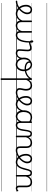

<svg xmlns="http://www.w3.org/2000/svg" viewBox="2270 -3399 1565 6303"><g transform="rotate(90 3052.5 -247.5)"><path d="M-60 17Q-69 17 -74 9.5Q-79 2 -78.5 -7Q-78 -16 -72 -23.5Q-66 -31 -54 -31Q0 -31 53 -51Q106 -71 153.5 -105Q201 -139 236 -180Q260 -207 277 -236.5Q294 -266 303.5 -295.5Q313 -325 313 -355Q313 -414 287 -442Q261 -470 215 -470Q205 -470 199.5 -477.5Q194 -485 195 -494.5Q196 -504 202 -511.5Q208 -519 219 -519Q272 -519 305 -496.5Q338 -474 353 -437Q368 -400 368 -358Q368 -324 356.5 -288.5Q345 -253 324 -218.5Q303 -184 274 -152Q232 -104 177.5 -66Q123 -28 62.5 -5.5Q2 17 -60 17ZM0 490H444V500H0ZM0 -20H444V0H0ZM0 -505H444V-500H0ZM0 -1010H444V-1000H0Z M353 17Q303 17 258 0Q213 -17 177 -48Q141 -79 114 -121.5Q87 -164 73 -214.5Q59 -265 59 -321Q59 -364 70.5 -400.5Q82 -437 104 -463.5Q126 -490 155 -504.5Q184 -519 219 -519Q230 -519 235 -511.5Q240 -504 239 -494.5Q238 -485 232 -477.5Q226 -470 215 -470Q193 -470 175 -459.5Q157 -449 143.5 -429.5Q130 -410 122 -383Q114 -356 114 -323Q114 -257 134 -203.5Q154 -150 188.5 -111.5Q223 -73 266.5 -52.5Q310 -32 356 -32Q408 -32 453.5 -56Q499 -80 532.5 -121.5Q566 -163 580 -216Q582 -225 591 -225.5Q600 -226 607 -220.5Q614 -215 611 -203Q597 -139 559 -89.5Q521 -40 467.5 -11.5Q414 17 353 17ZM444 490V500ZM444 -20V0ZM444 -505V-500ZM444 -1010V-1000Z M739 18Q691 18 654 -1.5Q617 -21 596.5 -61.5Q576 -102 576 -166V-496Q576 -505 582 -509.5Q588 -514 601 -514Q615 -514 621.5 -509.5Q628 -505 628 -496V-171Q628 -127 640.5 -95.5Q653 -64 679 -47Q705 -30 746 -30Q775 -30 802 -39Q829 -48 852 -66.5Q875 -85 893 -115Q911 -145 921 -186V-496Q921 -506 927.5 -510.5Q934 -515 948 -515Q961 -515 967 -510.5Q973 -506 973 -496V-137Q973 -78 991.5 -54.5Q1010 -31 1057 -31Q1067 -31 1071.5 -23.5Q1076 -16 1075.5 -7Q1075 2 1069 9.5Q1063 17 1051 17Q1021 17 999 10.5Q977 4 961.5 -9Q946 -22 937 -41.5Q928 -61 924 -87L923 -100Q908 -66 886.5 -43Q865 -20 840.5 -7Q816 6 790 12Q764 18 739 18ZM444 490H1115V500H444ZM444 -20H1115V0H444ZM444 -505H1115V-500H444ZM444 -1010H1115V-1000H444Z M1053 17Q1040 17 1034.5 9.5Q1029 2 1030.5 -7Q1032 -16 1039.5 -23.5Q1047 -31 1059 -31Q1098 -31 1132 -53.5Q1166 -76 1193 -125Q1220 -174 1236 -253.5Q1252 -333 1254 -447Q1254 -453 1261 -456Q1268 -459 1276.5 -458Q1285 -457 1292 -452.5Q1299 -448 1299 -438Q1298 -312 1279 -225Q1260 -138 1227 -84.5Q1194 -31 1149.5 -7Q1105 17 1053 17ZM1115 490H1140V500H1115ZM1115 -20H1140V0H1115ZM1115 -505H1140V-500H1115ZM1115 -1010H1140V-1000H1115Z M1644 17Q1619 17 1596 11Q1573 5 1555 -8.5Q1537 -22 1527 -44Q1517 -66 1517 -97Q1517 -124 1519.5 -159Q1522 -194 1524.5 -232.5Q1527 -271 1529.5 -307Q1532 -343 1532 -374Q1532 -419 1516.5 -436.5Q1501 -454 1470 -454Q1445 -454 1412.5 -444Q1380 -434 1348 -424.5Q1316 -415 1290 -415Q1274 -415 1259.5 -431.5Q1245 -448 1235.5 -471.5Q1226 -495 1226 -514Q1226 -527 1230 -536.5Q1234 -546 1242.5 -552Q1251 -558 1262 -558Q1282 -558 1291 -540Q1300 -522 1300 -497Q1300 -488 1299.5 -479Q1299 -470 1298 -462Q1315 -461 1335.5 -467Q1356 -473 1379.5 -482Q1403 -491 1428 -497.5Q1453 -504 1479 -504Q1515 -504 1538 -491Q1561 -478 1572.5 -449.5Q1584 -421 1584 -376Q1584 -345 1581.5 -308.5Q1579 -272 1576.5 -235Q1574 -198 1571.5 -165Q1569 -132 1569 -108Q1569 -68 1590 -49.5Q1611 -31 1650 -31Q1661 -31 1666 -23.5Q1671 -16 1670.5 -7Q1670 2 1663.5 9.5Q1657 17 1644 17ZM1140 490H1708V500H1140ZM1140 -20H1708V0H1140ZM1140 -505H1708V-500H1140ZM1140 -1010H1708V-1000H1140Z M1643 17Q1632 17 1626.5 9.5Q1621 2 1621.5 -7Q1622 -16 1629 -23.5Q1636 -31 1649 -31Q1682 -31 1708.5 -43Q1735 -55 1754 -76Q1773 -97 1783.5 -125Q1794 -153 1795 -186Q1796 -198 1805 -201.5Q1814 -205 1822.5 -201.5Q1831 -198 1830 -186Q1829 -142 1814.5 -104.5Q1800 -67 1775.5 -40Q1751 -13 1717 2Q1683 17 1643 17ZM1708 490V500ZM1708 -20V0ZM1708 -505V-500ZM1708 -1010V-1000Z M2016 19Q1948 19 1897 -15.5Q1846 -50 1819 -110.5Q1792 -171 1792 -250Q1792 -308 1808 -354.5Q1824 -401 1854.5 -435Q1885 -469 1928 -487Q1971 -505 2025 -505Q2033 -505 2035.5 -498Q2038 -491 2035.5 -483.5Q2033 -476 2024 -476Q1992 -476 1964.5 -465.5Q1937 -455 1915 -435Q1893 -415 1878 -387Q1863 -359 1855 -324.5Q1847 -290 1847 -250Q1847 -185 1867.5 -135.5Q1888 -86 1925.5 -58.5Q1963 -31 2016 -31Q2055 -31 2086 -46.5Q2117 -62 2138.5 -91.5Q2160 -121 2171.5 -161.5Q2183 -202 2183 -250Q2183 -321 2159.5 -371Q2136 -421 2099.5 -446.5Q2063 -472 2024 -472Q2012 -472 2005.5 -479Q1999 -486 1999 -495.5Q1999 -505 2005.5 -512Q2012 -519 2024 -519Q2079 -519 2128 -487Q2177 -455 2207.5 -394.5Q2238 -334 2238 -250Q2238 -202 2228 -161Q2218 -120 2199 -87Q2180 -54 2152.5 -30Q2125 -6 2091 6.5Q2057 19 2016 19ZM1708 490H2309V500H1708ZM1708 -20H2309V0H1708ZM1708 -505H2309V-500H1708ZM1708 -1010H2309V-1000H1708Z M2155 -273Q2083 -273 2028 -292.5Q1973 -312 1942.5 -347.5Q1912 -383 1912 -431Q1912 -457 1926.5 -476.5Q1941 -496 1966 -507.5Q1991 -519 2024 -519Q2036 -519 2043 -512Q2050 -505 2050.5 -495.5Q2051 -486 2044.5 -479Q2038 -472 2026 -472Q2004 -472 1989.5 -466.5Q1975 -461 1967.5 -450.5Q1960 -440 1960 -426Q1960 -394 1985 -369.5Q2010 -345 2054.5 -331Q2099 -317 2157 -317Q2221 -317 2284 -337Q2347 -357 2397.5 -398.5Q2448 -440 2476 -505Q2478 -510 2488 -508Q2498 -506 2505.5 -500Q2513 -494 2508 -483Q2478 -412 2422.5 -365.5Q2367 -319 2297.5 -296Q2228 -273 2155 -273ZM2309 490H2340V500H2309ZM2309 -20H2340V0H2309ZM2309 -505H2340V-500H2309ZM2309 -1010H2340V-1000H2309Z M2497 515Q2484 515 2478 510.5Q2472 506 2472 496V-496Q2472 -506 2478.5 -510.5Q2485 -515 2498 -515Q2512 -515 2518 -510.5Q2524 -506 2524 -496V-408Q2548 -450 2578.5 -474.5Q2609 -499 2642.5 -509Q2676 -519 2709 -519Q2760 -519 2797.5 -496.5Q2835 -474 2855.5 -431Q2876 -388 2876 -325Q2876 -301 2873 -278Q2870 -255 2866 -233Q2862 -211 2857.5 -190Q2853 -169 2850 -148.5Q2847 -128 2847 -109Q2847 -72 2869.5 -51.5Q2892 -31 2937 -31Q2946 -31 2950.5 -23.5Q2955 -16 2954.5 -7Q2954 2 2948 9.5Q2942 17 2930 17Q2867 17 2830 -16Q2793 -49 2793 -107Q2793 -126 2796 -146.5Q2799 -167 2803 -188.5Q2807 -210 2811 -232Q2815 -254 2818 -276.5Q2821 -299 2821 -322Q2821 -393 2790 -431Q2759 -469 2700 -469Q2674 -469 2648.5 -461.5Q2623 -454 2600 -437Q2577 -420 2558 -393Q2539 -366 2524 -327V496Q2524 506 2517.5 510.5Q2511 515 2497 515ZM2340 490H2994V500H2340ZM2340 -20H2994V0H2340ZM2340 -505H2994V-500H2340ZM2340 -1010H2994V-1000H2340Z M2932 17Q2919 17 2913.5 9.5Q2908 2 2909.5 -7Q2911 -16 2918.5 -23.5Q2926 -31 2938 -31Q2994 -31 3048 -52Q3102 -73 3146 -105Q3154 -110 3160.5 -107Q3167 -104 3171.5 -96.5Q3176 -89 3176 -80.5Q3176 -72 3169 -67Q3135 -43 3095 -24Q3055 -5 3013.5 6Q2972 17 2932 17ZM2994 490V500ZM2994 -20V0ZM2994 -505V-500ZM2994 -1010V-1000Z M3149 -106Q3172 -122 3192.5 -140.5Q3213 -159 3230 -180Q3254 -207 3271 -236.5Q3288 -266 3297.5 -295.5Q3307 -325 3307 -355Q3307 -414 3281 -442Q3255 -470 3209 -470Q3199 -470 3193.5 -477.5Q3188 -485 3189 -494.5Q3190 -504 3196 -511.5Q3202 -519 3213 -519Q3266 -519 3299 -496.5Q3332 -474 3347 -437Q3362 -400 3362 -358Q3362 -324 3350.5 -288.5Q3339 -253 3318 -218.5Q3297 -184 3268 -152Q3249 -129 3225.5 -108Q3202 -87 3177 -69ZM2994 490H3438V500H2994ZM2994 -20H3438V0H2994ZM2994 -505H3438V-500H2994ZM2994 -1010H3438V-1000H2994Z M3323 17Q3276 17 3235.5 0Q3195 -17 3161.5 -48Q3128 -79 3103.5 -121.5Q3079 -164 3066 -214.5Q3053 -265 3053 -321Q3053 -364 3064.5 -400.5Q3076 -437 3098 -463.5Q3120 -490 3149 -504.5Q3178 -519 3213 -519Q3224 -519 3229 -511.5Q3234 -504 3233 -494.5Q3232 -485 3226 -477.5Q3220 -470 3209 -470Q3187 -470 3169 -459.5Q3151 -449 3137.5 -429.5Q3124 -410 3116 -383Q3108 -356 3108 -323Q3108 -257 3125.5 -203.5Q3143 -150 3173.5 -111.5Q3204 -73 3243 -52.5Q3282 -32 3324 -32Q3372 -32 3412 -55Q3452 -78 3480.5 -119Q3509 -160 3524 -216Q3526 -224 3535 -225.5Q3544 -227 3551.5 -222.5Q3559 -218 3557 -208Q3546 -156 3524 -114.5Q3502 -73 3471 -43.5Q3440 -14 3402.5 1.5Q3365 17 3323 17ZM3438 490V500ZM3438 -20V0ZM3438 -505V-500ZM3438 -1010V-1000Z M3715 17Q3660 17 3616 -12Q3572 -41 3547 -98Q3522 -155 3522 -238Q3522 -288 3531.5 -331Q3541 -374 3560 -408.5Q3579 -443 3606.5 -467.5Q3634 -492 3670.5 -505.5Q3707 -519 3752 -519Q3790 -519 3826.5 -506.5Q3863 -494 3899 -470V-419Q3859 -449 3824 -459.5Q3789 -470 3753 -470Q3721 -470 3693.5 -460.5Q3666 -451 3644.5 -432Q3623 -413 3608.5 -385.5Q3594 -358 3586 -322Q3578 -286 3578 -242Q3578 -180 3594.5 -133Q3611 -86 3643.5 -59.5Q3676 -33 3725 -33Q3759 -33 3791 -49Q3823 -65 3849.5 -101.5Q3876 -138 3893 -202L3911 -159Q3890 -85 3856.5 -47Q3823 -9 3785.5 4Q3748 17 3715 17ZM4011 17Q3977 17 3953 7Q3929 -3 3914 -22Q3899 -41 3891.5 -69Q3884 -97 3884 -132V-495Q3884 -506 3891 -510.5Q3898 -515 3912 -515Q3925 -515 3931 -510.5Q3937 -506 3937 -496V-133Q3937 -81 3954 -56Q3971 -31 4017 -31Q4024 -31 4028 -23.5Q4032 -16 4031.5 -7Q4031 2 4026.5 9.5Q4022 17 4011 17ZM3438 490H4073V500H3438ZM3438 -20H4073V0H3438ZM3438 -505H4073V-500H3438ZM3438 -1010H4073V-1000H3438Z M4008 17Q3999 17 3994.5 9.5Q3990 2 3990.5 -7Q3991 -16 3997 -23.5Q4003 -31 4014 -31Q4045 -31 4067.5 -45.5Q4090 -60 4107 -87.5Q4124 -115 4134.5 -155Q4145 -195 4151 -247Q4159 -318 4169.5 -369Q4180 -420 4195.5 -452Q4211 -484 4233.5 -499.5Q4256 -515 4289 -515Q4298 -515 4302.5 -508Q4307 -501 4306.5 -491.5Q4306 -482 4301 -474.5Q4296 -467 4287 -467Q4269 -467 4256 -455.5Q4243 -444 4233 -419Q4223 -394 4215.5 -354Q4208 -314 4201 -257Q4194 -186 4178.5 -134.5Q4163 -83 4139 -49Q4115 -15 4082.5 1Q4050 17 4008 17ZM4073 490H4173V500H4073ZM4073 -20H4173V0H4073ZM4073 -505H4173V-500H4073ZM4073 -1010H4173V-1000H4073Z M4832 17Q4795 17 4770.5 6.5Q4746 -4 4732 -24Q4718 -44 4711.5 -72.5Q4705 -101 4705 -137V-326Q4705 -371 4693 -403Q4681 -435 4654.5 -452Q4628 -469 4585 -469Q4558 -469 4530.5 -461Q4503 -453 4479.5 -435Q4456 -417 4437.5 -387.5Q4419 -358 4407 -314V-4Q4407 6 4400.5 10.5Q4394 15 4380 15Q4367 15 4361 10.5Q4355 6 4355 -4V-374Q4355 -424 4338 -445.5Q4321 -467 4287 -467Q4276 -467 4270.5 -474.5Q4265 -482 4265.5 -491.5Q4266 -501 4272 -508Q4278 -515 4289 -515Q4317 -515 4337.5 -507Q4358 -499 4372.5 -484.5Q4387 -470 4395 -450Q4403 -430 4405 -405V-401Q4421 -435 4442 -457.5Q4463 -480 4488 -493.5Q4513 -507 4539.5 -513Q4566 -519 4592 -519Q4640 -519 4677.5 -500Q4715 -481 4737 -440.5Q4759 -400 4759 -334V-137Q4759 -82 4774.5 -56.5Q4790 -31 4838 -31Q4847 -31 4852 -23.5Q4857 -16 4856.5 -7Q4856 2 4850 9.5Q4844 17 4832 17ZM4173 490H4894V500H4173ZM4173 -20H4894V0H4173ZM4173 -505H4894V-500H4173ZM4173 -1010H4894V-1000H4173Z M4832 17Q4819 17 4813.5 9.5Q4808 2 4809.5 -7Q4811 -16 4818.5 -23.5Q4826 -31 4838 -31Q4894 -31 4948 -52Q5002 -73 5046 -105Q5054 -110 5060.5 -107Q5067 -104 5071.5 -96.5Q5076 -89 5076 -80.5Q5076 -72 5069 -67Q5035 -43 4995 -24Q4955 -5 4913.5 6Q4872 17 4832 17ZM4894 490V500ZM4894 -20V0ZM4894 -505V-500ZM4894 -1010V-1000Z M5049 -106Q5072 -122 5092.5 -140.5Q5113 -159 5130 -180Q5154 -207 5171 -236.5Q5188 -266 5197.5 -295.5Q5207 -325 5207 -355Q5207 -414 5181 -442Q5155 -470 5109 -470Q5099 -470 5093.5 -477.5Q5088 -485 5089 -494.5Q5090 -504 5096 -511.5Q5102 -519 5113 -519Q5166 -519 5199 -496.5Q5232 -474 5247 -437Q5262 -400 5262 -358Q5262 -324 5250.5 -288.5Q5239 -253 5218 -218.5Q5197 -184 5168 -152Q5149 -129 5125.5 -108Q5102 -87 5077 -69ZM4894 490H5338V500H4894ZM4894 -20H5338V0H4894ZM4894 -505H5338V-500H4894ZM4894 -1010H5338V-1000H4894Z M5225 17Q5179 17 5138.5 0Q5098 -17 5064 -48Q5030 -79 5005 -121.5Q4980 -164 4966.5 -214.5Q4953 -265 4953 -321Q4953 -364 4964.5 -400.5Q4976 -437 4998 -463.5Q5020 -490 5049 -504.5Q5078 -519 5113 -519Q5124 -519 5129 -511.5Q5134 -504 5133 -494.5Q5132 -485 5126 -477.5Q5120 -470 5109 -470Q5092 -470 5076.5 -463Q5061 -456 5048.5 -443Q5036 -430 5027 -412Q5018 -394 5013 -371.5Q5008 -349 5008 -323Q5008 -257 5026.5 -203.5Q5045 -150 5076 -111.5Q5107 -73 5146 -52.5Q5185 -32 5227 -32Q5266 -32 5298 -49Q5330 -66 5354.5 -101Q5379 -136 5398.5 -188.5Q5418 -241 5433 -311Q5446 -367 5459 -406Q5472 -445 5488.5 -469Q5505 -493 5527 -504Q5549 -515 5579 -515Q5590 -515 5595 -508Q5600 -501 5599.5 -491.5Q5599 -482 5593 -474.5Q5587 -467 5576 -467Q5561 -467 5548.5 -459Q5536 -451 5525 -433.5Q5514 -416 5504 -387.5Q5494 -359 5485 -317Q5467 -237 5444 -174.5Q5421 -112 5390 -69.5Q5359 -27 5318.5 -5Q5278 17 5225 17ZM5338 490H5463V500H5338ZM5338 -20H5463V0H5338ZM5338 -505H5463V-500H5338ZM5338 -1010H5463V-1000H5338Z M5670 15Q5657 15 5651 10.5Q5645 6 5645 -4V-374Q5645 -424 5628 -445.5Q5611 -467 5577 -467Q5567 -467 5562.5 -474.5Q5558 -482 5558 -491.5Q5558 -501 5563.5 -508Q5569 -515 5579 -515Q5607 -515 5627.5 -507Q5648 -499 5662.5 -484.5Q5677 -470 5685 -450Q5693 -430 5695 -405V-401Q5711 -435 5732 -457.5Q5753 -480 5778 -493.5Q5803 -507 5829.5 -513Q5856 -519 5882 -519Q5930 -519 5967.5 -500Q6005 -481 6027 -440.5Q6049 -400 6049 -334V-94Q6049 -74 6053 -60Q6057 -46 6066.5 -38.5Q6076 -31 6091 -31Q6101 -31 6111 -34Q6121 -37 6131 -44.5Q6141 -52 6151 -62Q6157 -68 6163.5 -67.5Q6170 -67 6177 -60Q6183 -54 6184 -47.5Q6185 -41 6180 -34Q6169 -19 6152.5 -7Q6136 5 6118 11Q6100 17 6080 17Q6060 17 6044 10.5Q6028 4 6017 -8Q6006 -20 6000.5 -38.5Q5995 -57 5995 -82V-326Q5995 -371 5983 -403Q5971 -435 5944.5 -452Q5918 -469 5875 -469Q5848 -469 5820.5 -461Q5793 -453 5769.5 -435Q5746 -417 5727.5 -387.5Q5709 -358 5697 -314V-4Q5697 6 5690.5 10.5Q5684 15 5670 15ZM5463 490H6184V500H5463ZM5463 -20H6184V0H5463ZM5463 -505H6184V-500H5463ZM5463 -1010H6184V-1000H5463Z"/></g></svg>

Font: Playwrite ES Deco Guides
Style: Regular
Weight: 400
Designer: Veronika Burian, José Scaglione
Foundry: TypeTogether
Version: Version 1.003